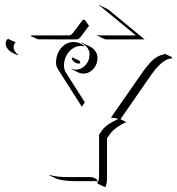

<svg xmlns="http://www.w3.org/2000/svg" viewBox="-20 -715 712 773"><path d="M102.5 -570.6 107.9 -572.5H257.8Q266.1 -572.5 272.9 -581.5L313.5 -635H321.3L338.6 -611.1L337.6 -610.1L304.4 -566.2Q297.1 -556.4 287.8 -556.4L132.6 -556.6ZM369.9 -572.3 370.4 -574.2Q373.5 -572.5 377 -572.5H526.9L388.4 -686.3Q382.8 -690.9 377.7 -693.1L379.2 -694.6L409.4 -680.4Q414.3 -678.2 419.7 -673.8L562.3 -556.4H407Q403.3 -556.4 399.9 -558.1ZM2.9 -540Q2.9 -548.8 7.6 -555.2L13.2 -558.3L43.2 -544.4Q34.7 -537.1 34.7 -525.6Q34.7 -508.3 53.2 -495.1L53.7 -492.9Q30 -499.8 16.5 -512.2Q2.9 -524.7 2.9 -540ZM176.8 -9.8H182.9Q210.2 -2 253.9 -2H343.3Q354.2 -2 363 2.9Q371.8 7.8 374.5 18.8Q378.9 8.8 378.9 -14.6V-173.1L391.4 -190.9Q408.2 -214.8 457 -236.3Q441.4 -241 429.9 -241H426.3L552 -421.6Q559.1 -431.6 564.5 -439Q569.8 -446.3 579.7 -457.5Q589.6 -468.8 598.3 -476Q606.9 -483.2 618 -488.9Q629.2 -494.6 639.6 -495.1L641.6 -499L671.9 -485.4V-479.5Q660.4 -479.5 648.3 -473.4Q636.2 -467.3 624.6 -456.1Q613 -444.8 603.5 -433.1Q594 -421.4 583.7 -406.5L465.1 -235.1L488.8 -223.1Q470 -216.1 451.3 -202.6Q432.6 -189.2 423.1 -175.8L410.9 -158.4V-0.7Q410.9 30.3 403.1 38.6L373 24.4Q373 18.8 370.8 14.2H283.9Q234.6 14.2 206.8 4.2ZM205.6 -464.1Q205.6 -485.8 214.8 -504.6Q224.1 -523.4 240.2 -534.7Q256.3 -545.9 275.4 -545.9Q289.1 -545.9 301 -541.1Q313 -536.4 321.3 -528.1L317.6 -528.8Q311.5 -529.8 305.4 -530Q287.1 -530 271.5 -519Q255.9 -508.1 246.7 -489.7Q237.5 -471.4 237.5 -450.2Q237.5 -435.3 245.6 -422.4L320.1 -305.2L321.8 -304.2L309.6 -284.9L213.9 -435.3Q205.3 -448.7 205.6 -464.1ZM268.1 -436.3 268.3 -438.2Q275.9 -434.8 284.4 -434.6Q307.6 -434.6 324.1 -452.6Q340.6 -470.7 340.6 -496.1Q340.6 -510.5 331.7 -522.7Q322.8 -534.9 307.9 -541.7L308.6 -543.7L338.6 -529.5Q354 -522.5 363.3 -509.8Q372.6 -497.1 372.6 -482.2Q372.6 -455.8 355.6 -437.3Q338.6 -418.7 314.5 -418.7Q305.7 -418.7 298.1 -422.1ZM269 -481.9 271 -484.1 301 -470Q301 -465.6 303 -461.4L304.4 -459.7Q301 -459 297.4 -459.2Q287.8 -459.2 279.1 -465.3Q270.3 -471.4 269 -481.9Z"/></svg>

Font: AgreloyOut1
Style: Medium
Weight: 400
Designer: gluk
Foundry: gluk
Version: Version 0.27